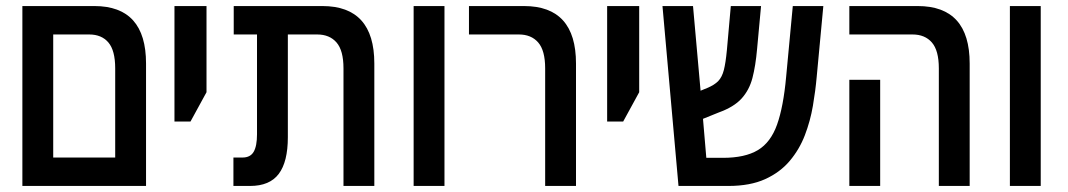

<svg xmlns="http://www.w3.org/2000/svg" viewBox="-20 -615 3531 635"><path d="M54 0V-595H292Q463 -595 463 -405V0ZM156 -94H361V-389Q361 -448 338.5 -474.5Q316 -501 275 -501H156Z M557 -213V-595H663V-310L610 -213Z M752 0V-94H782Q808 -94 819 -113Q830 -132 830 -171V-501H753V-595H1046Q1218 -595 1218 -405V0H1116V-389Q1116 -448 1093 -474.5Q1070 -501 1029 -501H932V-161Q932 -80 902 -40Q872 0 807 0Z M1348 0V-595H1450V0Z M1783 0V-389Q1783 -448 1760 -474.5Q1737 -501 1696 -501H1531V-595H1713Q1885 -595 1885 -405V0Z M1988 -213V-595H2094V-310L2041 -213Z M2224 0 2171 -595H2272L2297 -315L2319 -324Q2343 -334 2355.5 -347Q2368 -360 2374 -383.5Q2380 -407 2384 -449L2397 -595H2497L2484 -454Q2479 -397 2468.5 -357Q2458 -317 2432.5 -289Q2407 -261 2357 -243L2305 -222L2316 -93H2371Q2444 -93 2486.5 -118.5Q2529 -144 2550 -203Q2571 -262 2580 -361L2602 -595H2703L2681 -360Q2677 -315 2668.5 -265Q2660 -215 2642 -168Q2624 -121 2592 -83Q2560 -45 2510.5 -22.5Q2461 0 2389 0Z M3085 0V-389Q3085 -448 3062 -474.5Q3039 -501 2998 -501H2789V-595H3015Q3187 -595 3187 -405V0ZM2789 0V-351H2891V0Z M3320 0V-595H3422V0Z"/></svg>

Font: Noto Sans Hebrew Condensed Medium
Style: Regular
Weight: 500
Width: 3
Designer: Monotype Design Team
Foundry: Monotype Imaging Inc.
Version: Version 2.004; ttfautohint (v1.8.4.7-5d5b)